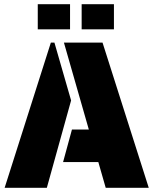

<svg xmlns="http://www.w3.org/2000/svg" viewBox="-20 -890 727 910"><path d="M221 -688H238L317 -414L202 0H2ZM446 -122H279L321 -276H401L283 -688H466L685 0H481ZM159 -870H312V-751H159ZM367 -870H520V-751H367Z"/></svg>

Font: Saira Stencil
Style: Regular
Weight: 400
Designer: Hector Gatti with collaboration of the Omnibus-Type team
Foundry: Omnibus-Type
Version: Version 1.003